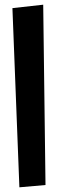

<svg xmlns="http://www.w3.org/2000/svg" viewBox="-20 -797 274 822"><path d="M174.8 -4.9 63 4.9 33.2 -762.2 165 -776.9Z"/></svg>

Font: FiraGO SemiBold
Style: Italic
Weight: 600
Italic angle: -8°
Designer: bBox Type GmbH
Foundry: bBox Type GmbH
Version: Version 1.001;PS 001.001;hotconv 1.0.88;makeotf.lib2.5.64775